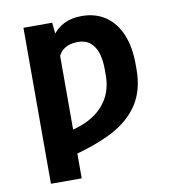

<svg xmlns="http://www.w3.org/2000/svg" viewBox="-82 -611 811 882"><g transform="rotate(-10 323.5 -170.0)"><path d="M228.2 197.3H84.6V-530.3H218.7L228.2 -432.6ZM356.5 -537.1Q422.1 -537.1 468.6 -504.9Q515.1 -472.8 539.1 -414.3Q563.1 -355.7 563.1 -277.2V-252.1Q563.1 -154.6 519.1 -88.3Q475.2 -22 392.3 20.3Q309.5 62.5 180.3 94.2L168.7 -18.7Q244.7 -28.7 300.8 -57.1Q356.8 -85.6 388.1 -134.7Q419.4 -183.8 419.4 -252.1V-277.2Q419.4 -319.5 409.5 -352.2Q399.5 -384.9 377 -403.8Q354.4 -422.8 318.4 -422.8Q282.1 -422.8 258.7 -408.2Q235.4 -393.7 224.3 -365.3Q213.2 -337 211.5 -294.5L151.8 -276.9Q167.4 -399.1 215.5 -468.1Q263.6 -537.1 356.5 -537.1Z"/></g></svg>

Font: Pretendard GOV Variable
Style: Regular
Weight: 400
Designer: Base glyphs from Inter by Rasmus Andersson; Hangul glyphs from Noto Sans CJK(Source Han Sans) by Jang Soo-young and Kang
Foundry: Kil Hyung-jin
Version: Version 1.307;Glyphs 3.2 (3192)